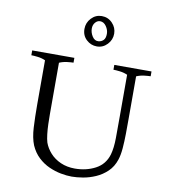

<svg xmlns="http://www.w3.org/2000/svg" viewBox="-104 -1077 1042 1179"><g transform="rotate(10 417.0 -487.5)"><path d="M423 14Q392 14 355 7Q318 0 281 -16.5Q244 -33 213 -62Q182 -91 163 -134Q145 -178 141.5 -242.5Q138 -307 138 -384V-661Q116 -671 90 -674Q64 -677 50 -677V-707H313V-677Q299 -677 273.5 -674Q248 -671 225 -661V-389Q225 -370 225 -340.5Q225 -311 226 -278.5Q227 -246 230.5 -216Q234 -186 240 -166Q252 -132 278.5 -102.5Q305 -73 344.5 -55.5Q384 -38 433 -38Q504 -38 561 -68Q618 -98 637 -162Q649 -204 649.5 -266.5Q650 -329 650 -400V-661Q628 -671 602 -674Q576 -677 562 -677V-707H794V-677Q780 -677 754.5 -674Q729 -671 706 -661V-393Q706 -350 705.5 -302.5Q705 -255 701.5 -212Q698 -169 688 -139Q673 -93 641.5 -63Q610 -33 571 -16Q532 1 493 7.5Q454 14 423 14ZM436 -800Q399 -800 371 -826Q343 -852 343 -893Q343 -932 370 -960.5Q397 -989 435 -989Q474 -989 501 -961Q528 -933 528 -895Q528 -857 501 -828.5Q474 -800 436 -800ZM441 -833Q460 -835 472 -847.5Q484 -860 484 -887Q484 -911 468.5 -933.5Q453 -956 430 -956Q413 -956 400 -941Q387 -926 387 -903Q387 -878 402 -854.5Q417 -831 441 -833Z"/></g></svg>

Font: Joan
Style: Regular
Weight: 400
Designer: Paolo Biagini
Version: Version 1.001; ttfautohint (v1.8.4.7-5d5b);gftools[0.9.30]